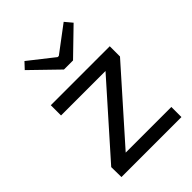

<svg xmlns="http://www.w3.org/2000/svg" viewBox="-212 -828 928 928"><g transform="rotate(-45 252.0 -364.0)"><path d="M97 -696 127 -728 254 -628H262L395 -728L426 -691L295 -564H233ZM160 -69H472V0H62L61 -69L370 -417H66V-487H469V-417Z"/></g></svg>

Font: Taylor Sans
Style: Regular
Weight: 400
Italic angle: -8°
Designer: Natanael Gama
Version: Version 1.001 September 8, 2015